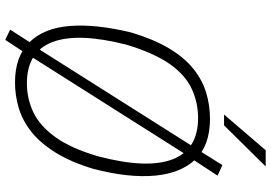

<svg xmlns="http://www.w3.org/2000/svg" viewBox="-166 -792 1003 710"><g transform="rotate(90 335.0 -437.5)"><path d="M285 8Q189 8 136.5 -45.5Q84 -99 76.5 -195.5Q69 -292 101 -423Q126 -506 160 -562.5Q194 -619 235.5 -652Q277 -685 323.5 -699Q370 -713 420 -713Q518 -713 569.5 -659.5Q621 -606 630 -509.5Q639 -413 605 -282Q580 -199 545 -142.5Q510 -86 468.5 -53Q427 -20 380.5 -6Q334 8 285 8ZM288 -36Q345 -36 395 -59.5Q445 -83 487 -140.5Q529 -198 559 -301Q606 -481 569.5 -575Q533 -669 417 -669Q360 -669 309 -645.5Q258 -622 217.5 -564.5Q177 -507 146 -405Q100 -225 136 -130.5Q172 -36 288 -36ZM128 44 90 26 146 -61 167 -88 525 -654 541 -679 591 -759 630 -741 573 -654 554 -627 195 -60 180 -35ZM404 -765 536 -919H596L444 -765Z"/></g></svg>

Font: Nunito Sans 7pt Condensed ExtraLight
Style: Italic
Weight: 250
Width: 3
Italic angle: -9°
Designer: Vernon Adams
Foundry: Vernon Adams
Version: Version 3.101;gftools[0.9.27]